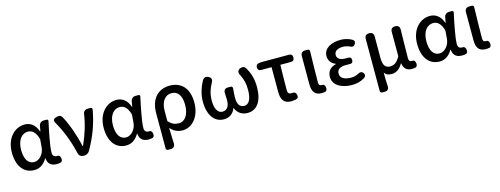

<svg xmlns="http://www.w3.org/2000/svg" viewBox="-18 -1373 6196 2381"><g transform="rotate(-15 3079.5 -182.0)"><path d="M547 -327C559 -393 574 -464 588 -528C591 -541 583 -551 568 -551H536H533C500 -551 475 -530 470 -498L458 -431H454C422 -527 357 -564 290 -564C163 -564 48 -455 48 -268C48 -87 135 14 263 14C332 14 387 -22 428 -92H432C438 -18 482 14 551 14C571 14 587 12 601 8C624 0 626 -22 622 -46C618 -70 603 -87 579 -82C578 -82 578 -82 577 -82C546 -82 523 -99 523 -137C523 -184 533 -253 547 -327ZM199 -131C179 -162 167 -209 167 -269C167 -336 184 -386 209 -419C235 -452 270 -468 305 -468C354 -468 403 -440 430 -338L422 -237C416 -152 353 -83 288 -83C251 -83 220 -99 199 -131Z M1088 -277C1117 -358 1139 -438 1154 -524C1157 -541 1148 -551 1132 -551H1100H1097C1064 -551 1041 -530 1037 -499C1019 -372 976 -237 921 -118H916C891 -243 833 -412 771 -527C755 -555 735 -560 704 -553C656 -542 642 -522 668 -480C737 -361 796 -211 832 -54C839 -20 863 0 895 0H909C936 0 963 -16 978 -43C1024 -125 1060 -201 1088 -277Z M1726 -327C1738 -393 1753 -464 1767 -528C1770 -541 1762 -551 1747 -551H1715H1712C1679 -551 1654 -530 1649 -498L1637 -431H1633C1601 -527 1536 -564 1469 -564C1342 -564 1227 -455 1227 -268C1227 -87 1314 14 1442 14C1511 14 1566 -22 1607 -92H1611C1617 -18 1661 14 1730 14C1750 14 1766 12 1780 8C1803 0 1805 -22 1801 -46C1797 -70 1782 -87 1758 -82C1757 -82 1757 -82 1756 -82C1725 -82 1702 -99 1702 -137C1702 -184 1712 -253 1726 -327ZM1378 -131C1358 -162 1346 -209 1346 -269C1346 -336 1363 -386 1388 -419C1414 -452 1449 -468 1484 -468C1533 -468 1582 -440 1609 -338L1601 -237C1595 -152 1532 -83 1467 -83C1430 -83 1399 -99 1378 -131Z M1903 -38V174C1903 190 1913 200 1929 200H1961H1964C1997 200 2019 178 2018 144C2016 76 2014 15 2011 -60C2057 -5 2113 14 2168 14C2284 14 2395 -95 2395 -284C2395 -458 2307 -564 2152 -564C2013 -564 1903 -472 1903 -276ZM2239 -135C2215 -101 2182 -83 2146 -83C2102 -83 2058 -93 2012 -147V-213V-279C2012 -403 2074 -468 2147 -468C2237 -468 2277 -397 2277 -282C2277 -218 2262 -168 2239 -135Z M2555 -57C2590 -10 2639 14 2697 14C2761 14 2816 -16 2844 -88H2848C2877 -16 2937 14 3001 14C3121 14 3195 -84 3195 -269C3195 -374 3169 -451 3127 -524C3110 -551 3086 -558 3056 -546C3017 -531 3011 -499 3032 -463C3065 -399 3079 -343 3079 -263C3079 -141 3040 -82 2985 -82C2935 -82 2897 -112 2897 -207C2897 -246 2900 -279 2904 -323C2907 -344 2897 -355 2880 -355H2846H2843C2807 -355 2787 -332 2791 -291C2793 -261 2794 -236 2794 -207C2794 -116 2754 -82 2703 -82C2646 -82 2609 -142 2609 -245C2609 -328 2629 -394 2666 -461C2689 -498 2682 -528 2642 -545C2611 -558 2587 -550 2569 -521C2528 -445 2499 -356 2499 -266C2499 -174 2520 -104 2555 -57Z M3433 -299V-140C3433 -44 3465 14 3558 14C3581 14 3603 11 3623 7C3649 0 3656 -16 3651 -43C3645 -74 3627 -87 3596 -82C3593 -82 3589 -82 3586 -82C3557 -82 3541 -95 3541 -134C3541 -230 3543 -343 3546 -458H3680C3711 -458 3726 -474 3726 -505C3726 -536 3711 -551 3680 -551H3530H3335L3297 -548C3270 -545 3256 -529 3256 -502C3256 -473 3270 -458 3299 -458H3433Z M3831 -342V-133C3831 -41 3861 14 3952 14C3971 14 3987 12 3999 9C4021 1 4024 -23 4020 -47C4016 -68 4003 -86 3982 -82C3981 -82 3981 -82 3980 -82C3954 -82 3939 -93 3939 -126C3939 -239 3943 -388 3946 -525C3947 -541 3937 -551 3921 -551H3889H3886C3853 -551 3831 -529 3831 -496Z M4192 -527C4152 -502 4126 -465 4126 -413C4126 -363 4155 -313 4212 -293V-288C4148 -272 4100 -231 4100 -153C4100 -101 4126 -59 4169 -30C4212 -2 4272 14 4341 14C4400 14 4450 3 4502 -28C4526 -43 4534 -65 4519 -89C4502 -115 4475 -117 4449 -100C4417 -83 4385 -77 4353 -77C4265 -77 4215 -110 4215 -164C4215 -218 4253 -245 4333 -245C4347 -245 4361 -245 4376 -244C4406 -242 4422 -255 4422 -285C4422 -315 4406 -327 4376 -325C4367 -325 4358 -325 4350 -325C4274 -325 4240 -353 4240 -398C4240 -447 4287 -473 4349 -473C4381 -473 4411 -466 4440 -453C4467 -438 4489 -442 4505 -469C4519 -493 4514 -513 4490 -527C4446 -551 4397 -564 4345 -564C4287 -564 4232 -552 4192 -527Z M4652 -175V174C4652 190 4662 200 4678 200H4710H4713C4746 200 4766 178 4764 146C4760 90 4759 42 4759 -34C4782 2 4814 10 4854 10C4909 10 4959 -23 4995 -89H4997C5008 -19 5044 14 5111 14C5130 14 5145 12 5157 9C5179 1 5183 -23 5179 -46C5175 -68 5162 -86 5140 -82C5139 -82 5139 -82 5138 -82C5111 -82 5095 -93 5095 -126C5095 -229 5099 -364 5101 -491C5102 -530 5083 -551 5044 -551C5005 -551 4986 -532 4986 -493V-182C4942 -103 4903 -86 4857 -86C4794 -86 4767 -128 4767 -218V-494C4767 -532 4748 -551 4710 -551C4672 -551 4652 -532 4652 -494Z M5750 -327C5762 -393 5777 -464 5791 -528C5794 -541 5786 -551 5771 -551H5739H5736C5703 -551 5678 -530 5673 -498L5661 -431H5657C5625 -527 5560 -564 5493 -564C5366 -564 5251 -455 5251 -268C5251 -87 5338 14 5466 14C5535 14 5590 -22 5631 -92H5635C5641 -18 5685 14 5754 14C5774 14 5790 12 5804 8C5827 0 5829 -22 5825 -46C5821 -70 5806 -87 5782 -82C5781 -82 5781 -82 5780 -82C5749 -82 5726 -99 5726 -137C5726 -184 5736 -253 5750 -327ZM5402 -131C5382 -162 5370 -209 5370 -269C5370 -336 5387 -386 5412 -419C5438 -452 5473 -468 5508 -468C5557 -468 5606 -440 5633 -338L5625 -237C5619 -152 5556 -83 5491 -83C5454 -83 5423 -99 5402 -131Z M5938 -342V-133C5938 -41 5968 14 6059 14C6078 14 6094 12 6106 9C6128 1 6131 -23 6127 -47C6123 -68 6110 -86 6089 -82C6088 -82 6088 -82 6087 -82C6061 -82 6046 -93 6046 -126C6046 -239 6050 -388 6053 -525C6054 -541 6044 -551 6028 -551H5996H5993C5960 -551 5938 -529 5938 -496Z"/></g></svg>

Font: GenSenRounded2 TW M
Style: Regular
Weight: 500
Version: Version 2.100;PS 2.1;hotconv 16.6.51;makeotf.lib2.5.65220 DE